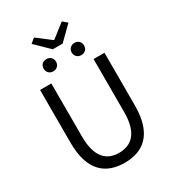

<svg xmlns="http://www.w3.org/2000/svg" viewBox="-251 -1211 1224 1358"><g transform="rotate(-30 360.5 -531.5)"><path d="M361 13C510 13 624 -67 624 -302V-733H535V-300C535 -124 458 -68 361 -68C265 -68 190 -124 190 -300V-733H98V-302C98 -67 211 13 361 13ZM320 -937H400L510 -1045L473 -1076L363 -990H358L246 -1076L209 -1045ZM245 -800C275 -800 296 -821 296 -850C296 -880 275 -900 245 -900C216 -900 195 -880 195 -850C195 -821 216 -800 245 -800ZM475 -800C504 -800 525 -821 525 -850C525 -880 504 -900 475 -900C446 -900 424 -880 424 -850C424 -821 446 -800 475 -800Z"/></g></svg>

Font: Noto Sans KR
Style: Regular
Weight: 400
Designer: Ryoko NISHIZUKA 西塚涼子 (kana, bopomofo & ideographs); Paul D. Hunt (Latin, Greek & Cyrillic); Sandoll Communications 산돌커뮤니
Foundry: Adobe
Version: Version 2.004;hotconv 1.0.118;makeotfexe 2.5.65603